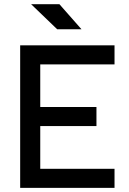

<svg xmlns="http://www.w3.org/2000/svg" viewBox="-20 -914 626 934"><path d="M78.1 0V-693.4H175.8V0ZM78.1 0V-92.8H537.1V0ZM78.1 -300.8V-393.6H449.2V-300.8ZM78.1 -600.6V-693.4H537.1V-600.6ZM258.3 -771.5 131.3 -893.6H269L376.5 -771.5Z"/></svg>

Font: Cascadia Mono PL
Style: Regular
Weight: 400
Monospace: yes
Designer: Aaron Bell
Foundry: Saja Typeworks
Version: Version 2102.003